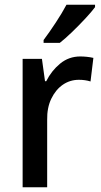

<svg xmlns="http://www.w3.org/2000/svg" viewBox="-20 -786 425 806"><path d="M317 -549Q330 -549 344.5 -547.5Q359 -546 372 -543L360 -444Q338 -451 311 -451Q274 -451 244 -430.5Q214 -410 195.5 -372Q177 -334 178 -282V0H75V-539H156L169 -445H174Q196 -489 232.5 -519Q269 -549 317 -549ZM379 -756Q365 -737 338.5 -708.5Q312 -680 283 -652Q254 -624 231 -606H163V-618Q187 -650 214 -691Q241 -732 259 -766H379Z"/></svg>

Font: Noto Sans Ethiopic SemiCondensed Medium
Style: Regular
Weight: 500
Width: 4
Designer: Monotype Design Team
Foundry: Monotype Imaging Inc.
Version: Version 2.102; ttfautohint (v1.8.4.7-5d5b)